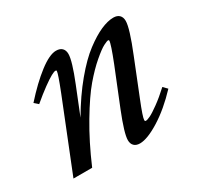

<svg xmlns="http://www.w3.org/2000/svg" viewBox="-109 -600 778 747"><g transform="rotate(-30 280.0 -227.0)"><path d="M29.8 0 154.8 -312.5Q183.1 -384.3 183.1 -395Q183.1 -398.4 178.2 -398.4Q172.9 -398.4 158.7 -390.9Q144.5 -383.3 117.9 -364Q91.3 -344.7 59.1 -317.4L42 -332.5Q95.7 -392.6 142.8 -428.7Q189.9 -464.8 219.2 -464.8Q236.8 -464.8 246.1 -455.6Q255.4 -446.3 255.4 -429.7Q255.4 -399.4 220.7 -313L171.9 -191.4Q215.3 -265.6 261.7 -321.3Q308.1 -377 347.7 -406.7Q387.2 -436.5 419.4 -450.7Q451.7 -464.8 476.6 -464.8Q494.1 -464.8 503.4 -455.6Q512.7 -446.3 512.7 -429.7Q512.7 -397.5 471.7 -296.4L409.2 -140.1Q381.8 -72.3 381.8 -59.1Q381.8 -53.7 386.7 -53.7Q393.1 -53.7 407 -60.3Q420.9 -66.9 448.2 -86.7Q475.6 -106.4 507.3 -135.7L524.4 -118.2Q468.3 -58.6 412.4 -23.7Q356.4 11.2 322.8 11.2Q306.2 11.2 296.9 2.2Q287.6 -6.8 287.6 -23.4Q287.6 -53.2 323.2 -142.1L389.2 -305.7Q418.9 -380.9 418.9 -395Q418.9 -398.4 415 -398.4Q409.7 -398.4 393.6 -390.1Q377.4 -381.8 345.7 -354.7Q314 -327.6 279.3 -286.9Q244.6 -246.1 199.5 -170.4Q154.3 -94.7 113.8 0Z"/></g></svg>

Font: Elstob 6pt Medium
Style: Italic
Weight: 500
Italic angle: -20°
Designer: Peter S. Baker
Version: Version 1.015